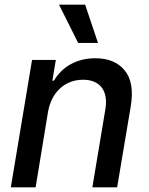

<svg xmlns="http://www.w3.org/2000/svg" viewBox="-20 -802 637 822"><path d="M117.2 -545.5H219.1L204.2 -456.7H210.9Q223.7 -478.7 241.5 -496.3Q259.2 -513.8 281.6 -526.5Q304 -539.1 330.6 -545.8Q357.2 -552.6 388.1 -552.6Q471.2 -552.6 513.8 -500.7Q556.5 -449.2 539.8 -346.9L481.5 0H375.4L431.1 -334.2Q436.1 -364 432 -387.4Q427.9 -410.9 415.7 -427Q403.4 -443.2 383.3 -451.9Q363.3 -460.6 336.3 -460.6Q305 -460.6 279.7 -450.3Q254.3 -440 235.1 -421.7Q215.9 -403.4 203.5 -378.4Q191.1 -353.3 185.7 -323.9L132.5 0H26.3ZM344.5 -782 399.5 -618.3H314.6L232.6 -782Z"/></svg>

Font: Inter P Medium
Style: Italic
Weight: 500
Italic angle: 9.39999°
Designer: Rasmus Andersson
Foundry: rsms
Version: Version 3.018;git-588b23468